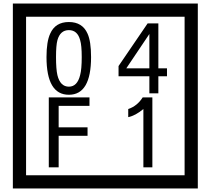

<svg xmlns="http://www.w3.org/2000/svg" viewBox="-20 -980 1195 1090"><path d="M1103 90H53V-960H1103ZM1028 15V-885H128V15ZM497 -656Q497 -442 371 -442Q244 -442 244 -656Q244 -744 265 -789Q294 -855 371 -855Q448 -855 477 -789Q497 -745 497 -656ZM444 -656Q444 -723 435 -752Q420 -809 371 -809Q322 -809 306 -752Q298 -723 298 -656Q298 -587 306 -553Q322 -488 371 -488Q419 -488 435 -554Q444 -587 444 -656ZM928 -547H879V-450H828V-547H653V-605L818 -847H879V-592H928ZM828 -592V-787L697 -592ZM488 -379H313V-257H477V-209H313V-30H257V-427H488ZM845 -30H794V-361Q748 -323 708 -315V-361Q759 -378 790 -427H845Z"/></svg>

Font: Unicode BMP Fallback SIL
Style: Regular
Weight: 400
Foundry: NRSI, SIL International
Version: Version 5.1 Based on Unicode 5.1